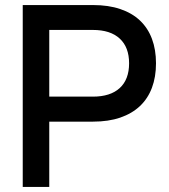

<svg xmlns="http://www.w3.org/2000/svg" viewBox="-20 -740 668 760"><path d="M70 0V-720H348Q409.5 -720 456 -704.2Q502.5 -688.5 534 -658.8Q565.5 -629 581.5 -586.2Q597.5 -543.5 597.5 -489.5Q597.5 -435.5 581.5 -392.8Q565.5 -350 534 -320.2Q502.5 -290.5 456 -274.5Q409.5 -258.5 348 -258.5H175V0ZM175 -357.5H347.5Q417 -357.5 454 -391.5Q491 -425.5 491 -489.5Q491 -553 454 -587.2Q417 -621.5 347.5 -621.5H175Z"/></svg>

Font: Vela Sans SemBd
Style: Regular
Weight: 600
Designer: Principal design: Mikhail Sharanda - project Manrope.
Design modification: Ravid Balaliev
Foundry: Mikhail Sharanda
Version: Version 1.001